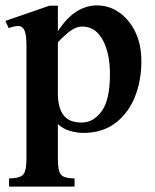

<svg xmlns="http://www.w3.org/2000/svg" viewBox="-23 -479 577 713"><path d="M10.7 213.9V183.6Q39.1 183.1 52.7 176.8Q66.4 170.4 70.8 154.1Q75.2 137.7 75.2 106.4V-311Q75.2 -349.6 67.9 -366.2Q60.5 -382.8 43 -382.3Q28.3 -381.8 9.3 -374.5L-2.9 -401.4L161.1 -458H191.9V-362.8Q225.6 -414.6 262 -436.8Q298.3 -459 336.9 -459Q381.8 -459 419.4 -432.9Q457 -406.7 479.5 -360.4Q502 -314 502 -252Q502 -177.7 477.1 -117.2Q452.1 -56.6 404.1 -21Q356 14.6 286.1 14.6Q264.6 14.6 238.5 7.6Q212.4 0.5 191.9 -18.1V107.4Q191.9 139.2 196.3 155.3Q200.7 171.4 213.9 177.2Q227.1 183.1 253.9 183.6V213.9ZM280.3 -23.9Q323.7 -23.9 354.5 -65.9Q385.3 -107.9 385.3 -204.1Q385.3 -282.2 358.2 -331.3Q331.1 -380.4 282.7 -380.4Q260.7 -380.4 239.5 -365.2Q218.3 -350.1 191.9 -321.8V-132.3Q191.9 -80.1 212.4 -52Q232.9 -23.9 280.3 -23.9Z"/></svg>

Font: Awami Nastaliq
Style: Bold
Weight: 700
Designer: Peter Martin, SIL International
Foundry: SIL International
Version: Version 3.100